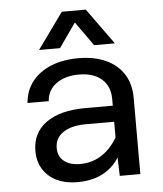

<svg xmlns="http://www.w3.org/2000/svg" viewBox="-55 -832 760 893"><g transform="rotate(-5 325.0 -386.0)"><path d="M469 0 465 -125V-360Q465 -419 426.5 -452.5Q388 -486 321 -486Q256 -486 215 -456.5Q174 -427 170 -375H71Q76 -434 109 -475.5Q142 -517 197 -539.5Q252 -562 324 -562Q398 -562 452 -537.5Q506 -513 535.5 -467Q565 -421 565 -355V0ZM270 12Q216 12 175 -7.5Q134 -27 111 -63.5Q88 -100 88 -149Q88 -234 153.5 -281Q219 -328 337 -328H478V-253H333Q265 -253 226.5 -227Q188 -201 188 -154Q188 -115 215.5 -93Q243 -71 290 -71Q350 -71 396.5 -103.5Q443 -136 472 -193L483 -119Q457 -56 403 -22Q349 12 270 12ZM146 -616 267 -784H379L500 -616H403L323 -729L244 -616Z"/></g></svg>

Font: Azeret Mono Thin
Style: Regular
Weight: 400
Version: Version 1.002